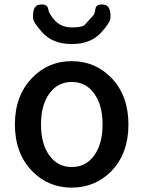

<svg xmlns="http://www.w3.org/2000/svg" viewBox="-20 -843 654 876"><path d="M127 -62Q48 -143 48 -275Q48 -407 127 -488Q200 -564 307 -564Q414 -564 488 -488Q566 -407 566 -275Q566 -143 488 -62Q414 13 307 13Q200 13 127 -62ZM205 -134Q243 -81 307.5 -81Q372 -81 410 -134Q448 -187 448 -275Q448 -363 410 -416Q372 -469 307.5 -469Q243 -469 205 -416Q167 -363 167 -275Q167 -187 205 -134ZM173 -695Q132 -741 131 -759Q127 -818 161 -822Q196 -826 199.5 -803Q203 -780 229 -751Q259 -718 307 -718Q355 -718 366 -729Q386 -751 406 -773Q412 -780 415.5 -803Q419 -826 453 -822Q487 -819 484 -760Q483 -741 442 -695Q394 -642 307.5 -642Q221 -642 173 -695Z"/></svg>

Font: Resource Han Rounded JP Medium
Style: Regular
Weight: 500
Designer: Cyano Hao (round all glyphs); Ryoko NISHIZUKA 西塚涼子 (kana, bopomofo & ideographs); Paul D. Hunt (Latin, Greek & Cyrillic)
Foundry: Cyano Hao
Version: 0.990